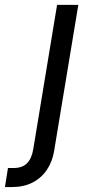

<svg xmlns="http://www.w3.org/2000/svg" viewBox="-118 -549 360 773"><path d="M111.8 -529.3H197.3L100.1 57.6Q93.3 101.1 71 134.3Q48.8 167.5 13.2 185.8Q-22.5 204.1 -70.3 204.1H-98.1L-85.9 127.4H-63Q-28.3 127.4 -9.3 108.4Q9.8 89.4 16.1 50.3Z"/></svg>

Font: Inter 24pt
Style: Italic
Weight: 400
Italic angle: -9.3988°
Designer: Rasmus Andersson
Foundry: rsms
Version: Version 4.001;git-66647c0bb